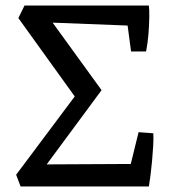

<svg xmlns="http://www.w3.org/2000/svg" viewBox="-20 -670 620 690"><path d="M54 0 38 -42 264 -344 259 -309 46 -605 68 -650H515L495 -576L134 -590L150 -615L345 -346L110 -28L112 -79L499 -81L515 0ZM515 0 440 -40 478 -195 531 -191Q532 -171 530.5 -145Q529 -119 526.5 -92Q524 -65 521 -41Q518 -17 515 0ZM451 -485 435 -605 515 -650Q517 -634 516.5 -606.5Q516 -579 513.5 -547.5Q511 -516 505 -485Z"/></svg>

Font: Eczar
Style: Regular
Weight: 400
Designer: Vaibhav Singh
Foundry: Rosetta Type Foundry
Version: Version 2.000